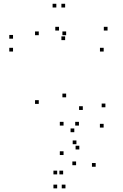

<svg xmlns="http://www.w3.org/2000/svg" viewBox="-20 -687 660 1029"><path d="M187.8 -130.2V-150.2H167.8V-130.2ZM378.2 21.5V1.5H358.2V21.5ZM535.4 -3.3V-23.3H515.4V-3.3ZM544.9 -112V-132H524.9V-112ZM423.8 -97.7V-117.7H403.8V-97.7ZM334.5 -165.4V-185.4H314.5V-165.4ZM334.5 -498.4V-518.4H314.5V-498.4ZM187.8 -498.4V-518.4H167.8V-498.4ZM329.1 -472V-492H309.1V-472ZM329.1 -646.8V-666.8H309.1V-646.8ZM281.9 -646.8V-666.8H261.9V-646.8ZM49.8 -479.7V-499.7H29.8V-479.7ZM49.8 -410.8V-430.8H29.8V-410.8ZM535.7 -410.8V-430.8H515.7V-410.8ZM556.4 -523.3V-543.3H536.4V-523.3ZM296.3 -523.3V-543.3H276.3V-523.3ZM405.1 114V94H385.1V114ZM403.1 -14V-34H383.1V-14ZM320.6 -14V-34H300.6V-14ZM320.6 143.8V123.8H300.6V143.8ZM387.8 198.4V178.4H367.8V198.4ZM318.4 247.6V227.6H298.4V247.6ZM286.4 247.6V227.6H266.4V247.6ZM286.4 322.5V302.5H266.4V322.5ZM330.9 322.5V302.5H310.9V322.5ZM492.8 206.7V186.7H472.8V206.7ZM389.6 85.8V65.8H369.6V85.8Z"/></svg>

Font: Monaspace Argon Dots Var
Style: Regular
Weight: 400
Designer: Riley Cran and the Lettermatic Team
Version: Version 1.100 (Monaspace Argon Dots)